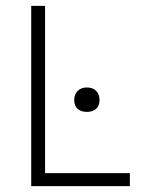

<svg xmlns="http://www.w3.org/2000/svg" viewBox="-20 -632 495 652"><path d="M86 -612H133V-44H421V0H86ZM232 -292Q232 -312 244 -323.5Q256 -335 275 -335Q295 -335 306.5 -323.5Q318 -312 318 -292Q318 -273 306.5 -262.5Q295 -252 275 -252Q255 -252 243.5 -262.5Q232 -273 232 -292Z"/></svg>

Font: Athiti Light
Style: Regular
Weight: 300
Designer: CadsonDemak Team
Foundry: CadsonDemak
Version: Version 1.033